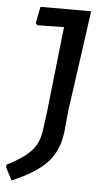

<svg xmlns="http://www.w3.org/2000/svg" viewBox="-83 -677 448 815"><g transform="rotate(5 140.5 -269.5)"><path d="M272 -642 212 -212 203 -119Q193 -41 147 9Q101 59 -2 103L-30 49L-29 38Q42 2 73.5 -32.5Q105 -67 112 -120L123 -203L163 -565L50 -563L42 -571L56 -642Z"/></g></svg>

Font: Alegreya Sans Medium
Style: Italic
Weight: 500
Italic angle: -7°
Designer: Juan Pablo del Peral
Foundry: Huerta Tipografica
Version: Version 2.007